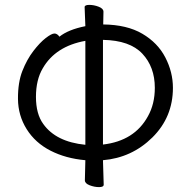

<svg xmlns="http://www.w3.org/2000/svg" viewBox="-20 -745 777 785"><path d="M329 -578Q207 -556 155 -466Q127 -419 127 -349Q127 -279 157 -238Q209 -165 329 -153ZM401 -154Q530 -169 585 -270Q613 -320 613 -386Q613 -471 562 -525.5Q511 -580 401 -582ZM327 -8 329 -90Q249 -97 186.5 -129Q124 -161 89 -217Q54 -273 53.5 -340.5Q53 -408 71.5 -455Q90 -502 116.5 -536.5Q143 -571 167 -589.5Q191 -608 202.5 -608Q214 -608 223 -595Q259 -624 329 -638Q326 -707 326 -716Q326 -725 345 -725Q364 -725 383.5 -717.5Q403 -710 403 -697L402 -645Q499 -644 562 -607Q625 -570 656 -510Q687 -450 687 -386Q687 -266 603 -183Q519 -100 401 -90L404 10Q404 20 385 20Q366 20 346.5 12.5Q327 5 327 -8Z"/></svg>

Font: ToneOZ-Pinyin-WenKai-Regular
Style: Regular
Weight: 400
Designer: Fontworks Inc.
Foundry: ToneOZ
Version: Version 0.240331